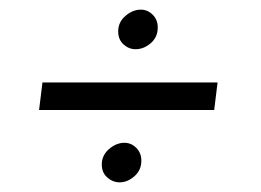

<svg xmlns="http://www.w3.org/2000/svg" viewBox="-20 -437 542 398"><path d="M424 -209H61L68 -266H431ZM225 -372Q225 -391 240 -404Q255 -417 272 -417Q286 -417 296.5 -406.5Q307 -396 307 -380Q307 -360 292.5 -347.5Q278 -335 261 -335Q247 -335 236 -345Q225 -355 225 -372ZM191 -96Q191 -115 206 -128Q221 -141 238 -141Q252 -141 262.5 -130.5Q273 -120 273 -104Q273 -84 258.5 -71.5Q244 -59 228 -59Q214 -59 202.5 -69Q191 -79 191 -96Z"/></svg>

Font: Josefin Sans
Style: Italic
Weight: 400
Italic angle: -7.5°
Designer: Santiago Orozco
Foundry: Typemade